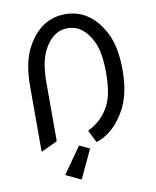

<svg xmlns="http://www.w3.org/2000/svg" viewBox="-102 -824 913 1122"><g transform="rotate(-10 355.0 -263.5)"><path d="M87.9 19.5V-368.7Q87.9 -510.7 134.8 -596.7Q216.8 -747.1 362.3 -747.1Q508.3 -747.1 589.8 -596.7Q636.7 -510.7 636.7 -368.7Q636.7 -229 589.8 -140.6Q523.9 -16.6 418 19.5H413.1L376.5 -53.2Q463.4 -94.2 505.9 -178.7Q539.1 -243.7 539.1 -368.7Q539.1 -492.7 505.9 -558.6Q453.1 -664.1 362.3 -664.1Q271.5 -664.1 218.8 -558.6Q185.5 -492.7 185.5 -368.7V-24.4L92.8 19.5ZM291 219.7H286.1L200.2 178.7L308.1 24.4H313L370.1 51.3Z"/></g></svg>

Font: Nova Oval
Style: Book
Weight: 400
Version: Version 2.000